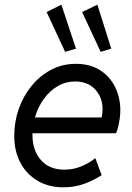

<svg xmlns="http://www.w3.org/2000/svg" viewBox="-20 -801 572 829"><path d="M253.9 7.8Q190.4 7.8 142.6 -20.3Q94.7 -48.3 68.1 -98.4Q41.5 -148.4 41.5 -214.4Q41.5 -274.9 61 -330.8Q80.6 -386.7 116.5 -430.4Q152.3 -474.1 200.9 -499.8Q249.5 -525.4 307.6 -525.4Q369.1 -525.4 412.1 -497.8Q455.1 -470.2 477.3 -424.6Q499.5 -378.9 499.5 -324.7Q499.5 -309.1 497.1 -290.5Q494.6 -272 490.5 -254.6Q486.3 -237.3 481 -225.6H99.6L111.3 -293.9H418.5Q420.9 -303.2 421.9 -312.3Q422.9 -321.3 422.9 -330.1Q422.9 -379.9 391.1 -414.6Q359.4 -449.2 304.7 -449.2Q263.7 -449.2 229.7 -429.4Q195.8 -409.7 171.1 -376.5Q146.5 -343.3 133.3 -302.2Q120.1 -261.2 120.1 -218.3Q120.1 -151.9 156.5 -110.1Q192.9 -68.4 257.8 -68.4Q295.4 -68.4 330.1 -82.3Q364.7 -96.2 391.6 -118.2L418.9 -44.9Q385.3 -22.5 343.5 -7.3Q301.8 7.8 253.9 7.8ZM261.2 -577.1 181.2 -749 245.1 -780.8 308.1 -590.8ZM414.6 -577.1 334.5 -749 400.4 -780.8 460.4 -590.8Z"/></svg>

Font: Reddit Sans
Style: Italic
Weight: 400
Italic angle: -11.25°
Designer: Stephen Hutchings
Version: Version 1.013